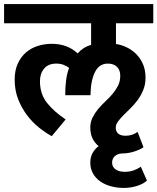

<svg xmlns="http://www.w3.org/2000/svg" viewBox="-30 -659 772 942"><path d="M413 139Q413 111 425 90.5Q437 70 454 58Q413 25 413 -33Q413 -60 424 -82Q435 -104 451 -123.5Q467 -143 486.5 -161Q506 -179 522 -198Q538 -217 549 -238.5Q560 -260 560 -287Q560 -316 543.5 -331.5Q527 -347 499 -347Q457 -347 436 -305.5Q415 -264 414 -192H290Q290 -278 309 -326Q297 -335 281.5 -341Q266 -347 246 -347Q207 -347 186.5 -322.5Q166 -298 166 -261Q166 -198 200.5 -154.5Q235 -111 292 -73L224 9Q194 -7 161.5 -33Q129 -59 102.5 -94Q76 -129 59 -172.5Q42 -216 42 -268Q42 -314 57.5 -347.5Q73 -381 98.5 -402.5Q124 -424 156.5 -434Q189 -444 224 -444Q301 -444 351 -397Q378 -428 417 -439V-545H-10V-639H722V-545H539V-443Q563 -440 589 -428Q615 -416 636 -396Q657 -376 670.5 -346.5Q684 -317 684 -278Q684 -245 673 -218Q662 -191 646 -169Q630 -147 611 -128.5Q592 -110 576 -94Q560 -78 549 -63Q538 -48 538 -33Q538 -13 550.5 -3Q563 7 586 7Q620 7 645 -12L674 63Q662 73 631.5 83.5Q601 94 566 94Q545 96 532.5 108Q520 120 520 139Q520 160 537 172Q554 184 582 184Q606 184 625.5 177Q645 170 661 159L691 227Q674 243 643 253Q612 263 577 263Q544 263 514.5 255Q485 247 462.5 231.5Q440 216 426.5 192.5Q413 169 413 139Z"/></svg>

Font: Mukta
Style: Bold
Weight: 700
Designer: Girish Dalvi and Yashodeep Gholap
Foundry: Ek Type
Version: Version 2.538;PS 1.002;hotconv 16.6.51;makeotf.lib2.5.65220;